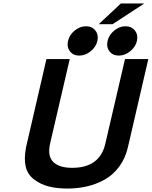

<svg xmlns="http://www.w3.org/2000/svg" viewBox="-20 -1072 879 1112"><path d="M270 -240Q254 -168 288.5 -134Q323 -100 398 -100Q558 -100 590 -240L704 -730H839L721 -220Q706 -155 670.5 -107Q635 -59 586.5 -32Q538 -5 484 7.5Q430 20 370 20Q310 20 262.5 8Q215 -4 177.5 -32.5Q140 -61 129 -106.5Q118 -152 131 -220L249 -730H384ZM385 -775Q366 -800 374 -835Q382 -870 412.5 -895Q443 -920 478 -920Q513 -920 532.5 -895Q552 -870 544 -835Q536 -800 505 -775Q474 -750 439 -750Q404 -750 385 -775ZM614 -775Q595 -800 603 -835Q611 -870 641.5 -895Q672 -920 707 -920Q742 -920 761.5 -895Q781 -870 773 -835Q765 -800 734 -775Q703 -750 668 -750Q633 -750 614 -775ZM816 -1052 632 -932H552L680 -1052Z"/></svg>

Font: Miedinger
Style: Bold-Italic
Weight: 700
Italic angle: -13°
Version: Version 001.000